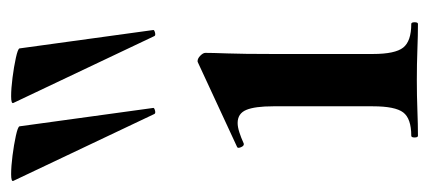

<svg xmlns="http://www.w3.org/2000/svg" viewBox="-275 -538 771 345"><g transform="rotate(-90 110.5 -365.5)"><path d="M39 0Q36 0 36 -6Q36 -12 39 -12Q70 -12 81 -26.5Q92 -41 92 -81V-260Q92 -293 85.5 -308.5Q79 -324 62 -324Q55 -324 45.5 -321Q36 -318 25 -313Q21 -312 18.5 -318Q16 -324 19 -325L170 -395Q172 -396 173 -396Q178 -396 183 -391Q188 -386 188 -382Q188 -370 187 -342Q186 -314 186 -262V-81Q186 -41 197.5 -26.5Q209 -12 240 -12Q243 -12 243 -6Q243 0 240 0Q220 0 194 -1Q168 -2 139 -2Q111 -2 85 -1Q59 0 39 0ZM218 -474Q219 -471 224.5 -472.5Q230 -474 229 -476L196 -716Q195 -719 179 -722.5Q163 -726 143.5 -728.5Q124 -731 110 -731Q96 -731 98 -727ZM78 -474Q79 -471 84.5 -472.5Q90 -474 89 -476L56 -716Q55 -719 39 -722.5Q23 -726 3.5 -728.5Q-16 -731 -30 -731Q-44 -731 -42 -727Z"/></g></svg>

Font: Cormorant Infant Light
Style: Regular
Weight: 300
Designer: Christian Thalmann (Catharsis Fonts)
Foundry: Catharsis Fonts
Version: Version 4.001